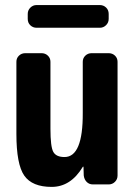

<svg xmlns="http://www.w3.org/2000/svg" viewBox="-20 -730 540 760"><path d="M125 -710H375Q389.6 -710 399.9 -700.2Q410.2 -690.4 410.2 -674.8V-655.3Q410.2 -640.6 399.9 -630.4Q389.6 -620.1 375 -620.1H125Q110.4 -620.1 100.1 -629.9Q89.8 -639.6 89.8 -655.3V-674.8Q89.8 -689.5 100.1 -699.7Q110.4 -710 125 -710ZM410.2 -519.5Q424.8 -519.5 435.1 -509.8Q445.3 -500 445.3 -485.4V-35.2Q445.3 -20.5 435.1 -10.3Q424.8 0 410.2 0H347.7Q333 0 323.2 -9.8Q313.5 -19.5 311.5 -35.2L310.5 -69.3Q310.5 -70.3 309.6 -70.3Q307.6 -70.3 307.6 -69.3Q259.8 9.8 184.6 9.8Q107.4 9.8 76.2 -34.7Q44.9 -79.1 44.9 -200.2V-485.4Q44.9 -500 55.2 -509.8Q65.4 -519.5 80.1 -519.5H144.5Q159.2 -519.5 169.4 -509.8Q179.7 -500 179.7 -485.4V-219.7Q179.7 -149.4 190.9 -128.9Q202.1 -108.4 235.4 -108.4Q308.6 -108.4 307.6 -283.2V-485.4Q307.6 -500 317.9 -509.8Q328.1 -519.5 342.8 -519.5Z"/></svg>

Font: Rounded-L Mgen+ 1m bold
Style: Bold
Weight: 700
Designer: [Source Han Sans]
Ryoko NISHIZUKA  (kana & ideographs); Paul D. Hunt (Latin, Greek & Cyrillic); Wenlong ZHANG  (bopomofo
Version: Version 1.059.20150602